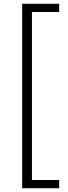

<svg xmlns="http://www.w3.org/2000/svg" viewBox="-20 -892 364 1022"><path d="M295 110H98V-872H295V-828H150V66H295Z"/></svg>

Font: Open Sauce Two Light
Style: Regular
Weight: 300
Designer: Alfredo Marco Pradil
Foundry: Creative Sauce Fz LLC
Version: Version 1.477